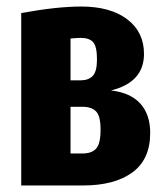

<svg xmlns="http://www.w3.org/2000/svg" viewBox="-20 -568 506 588"><path d="M440 -161Q440 -80 385.5 -40Q331 0 234 0H45V-528Q154 -548 229 -548Q318 -548 369.5 -509Q421 -470 421 -403Q421 -316 320 -291Q380 -284 410 -250.5Q440 -217 440 -161ZM196 -450V-322H227Q251 -322 264 -335.5Q277 -349 277 -386Q277 -425 265.5 -438.5Q254 -452 227 -452Q218 -452 196 -450ZM288 -171Q288 -212 274.5 -226.5Q261 -241 232 -241H196V-98H233Q261 -98 274.5 -113Q288 -128 288 -171Z"/></svg>

Font: Fira Sans Extra Condensed
Style: Bold
Weight: 700
Width: 1
Designer: Carrois Corporate & Edenspiekermann AG
Foundry: Carrois Corporate GbR & Edenspiekermann AG
Version: Version 4.203